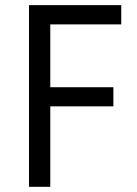

<svg xmlns="http://www.w3.org/2000/svg" viewBox="-20 -720 528 740"><path d="M91.8 -700.2H447.3V-626H173.8V-383.8H417V-310.1H173.8V0H91.8Z"/></svg>

Font: Selawik
Style: Regular
Weight: 400
Designer: Aaron Bell
Foundry: Microsoft Corporation
Version: Version 1.01